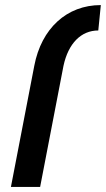

<svg xmlns="http://www.w3.org/2000/svg" viewBox="-20 -736 417 756"><path d="M115 -477 23 0H138L230 -477C249 -565 299 -616 367 -616L377 -716C243 -716 143 -624 115 -477Z"/></svg>

Font: Uncut Sans Semibold Italic
Style: Regular
Weight: 600
Italic angle: -11°
Designer: Kasper Nordkvist
Foundry: UNCUT.wtf
Version: Version 1.304;Glyphs 3.2 (3246)